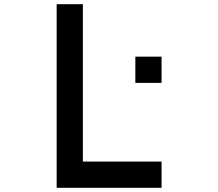

<svg xmlns="http://www.w3.org/2000/svg" viewBox="-20 -895 1040 915"><path d="M250 -875H375V-125H750V0H250ZM625 -625H750V-500H625Z"/></svg>

Font: Dogica
Style: Regular
Weight: 400
Monospace: yes
Designer: Roberto Mocci
Version: Version 001.012